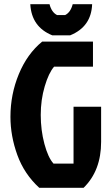

<svg xmlns="http://www.w3.org/2000/svg" viewBox="-20 -899 534 919"><path d="M380 0H168Q96 -66 63 -157Q30 -248 30 -340Q30 -447 70 -544Q110 -641 182 -700H425V-580H239Q213 -550 194 -485.5Q175 -421 175 -349Q175 -276 192.5 -210.5Q210 -145 236 -116H332V-388H464V-220Q464 -82 380 0ZM125 -879H217Q227 -840 253 -827H292Q318 -840 328 -879H421Q417 -771 316 -730H230Q131 -770 125 -879Z"/></svg>

Font: Jockey One
Style: Regular
Weight: 400
Designer: TypeTogether
Foundry: TypeTogether
Version: Version 1.002